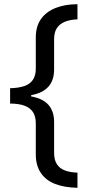

<svg xmlns="http://www.w3.org/2000/svg" viewBox="-20 -734 420 912"><path d="M348 158Q287 157 242.5 140Q198 123 174 87.5Q150 52 150 -1V-148Q150 -182 136 -202.5Q122 -223 95 -232.5Q68 -242 28 -242V-315Q68 -316 95 -325Q122 -334 136 -354.5Q150 -375 150 -408V-556Q150 -609 175 -644Q200 -679 245 -696.5Q290 -714 348 -714V-642Q314 -641 289 -631Q264 -621 250.5 -601Q237 -581 237 -548V-404Q237 -353 210 -322.5Q183 -292 128 -282V-276Q184 -266 210.5 -235.5Q237 -205 237 -154V-7Q237 25 250 45.5Q263 66 288 75.5Q313 85 348 86Z"/></svg>

Font: lguzrati85
Style: Book
Weight: 400
Designer: Jelle Bosma - Monotype Design Team, Universal Thirst
Foundry: Monotype Imaging Inc.
Version: Version 2.106